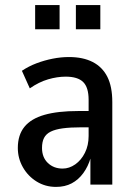

<svg xmlns="http://www.w3.org/2000/svg" viewBox="-20 -725 526 754"><path d="M200 9Q158 9 124 -12Q90 -33 70 -68Q50 -103 50 -144Q50 -195 76 -227Q102 -259 154.5 -274Q207 -289 287 -289H341V-225H299Q256 -225 226.5 -221Q197 -217 179 -208Q161 -199 153 -183.5Q145 -168 145 -144Q145 -107 168 -85Q191 -63 226 -63Q252 -63 275.5 -79.5Q299 -96 313.5 -125Q328 -154 328 -191V-333Q328 -382 306.5 -403Q285 -424 238 -424Q205 -424 169 -413.5Q133 -403 97 -378L66 -447Q93 -465 123.5 -476.5Q154 -488 186.5 -494.5Q219 -501 251 -501Q306 -501 344 -481.5Q382 -462 401.5 -423.5Q421 -385 421 -324V0H335V-105H336Q326 -71 307 -45Q288 -19 261.5 -5Q235 9 200 9ZM278 -610V-705H374V-610ZM118 -610V-705H214V-610Z"/></svg>

Font: Nunito Sans 10pt Condensed SemiBold
Style: Regular
Weight: 600
Width: 3
Designer: Vernon Adams
Foundry: Vernon Adams
Version: Version 3.101;gftools[0.9.27]